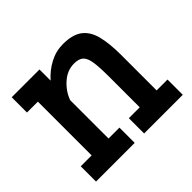

<svg xmlns="http://www.w3.org/2000/svg" viewBox="-128 -665 816 816"><g transform="rotate(-45 280.5 -256.5)"><path d="M23.4 0V-91.8H88.9V-415H23.4V-506.8H190.4V-439.9Q219.2 -472.7 257.1 -492.7Q294.9 -512.7 336.9 -512.7Q394.5 -512.7 425.3 -489.5Q456.1 -466.3 467.8 -420.2Q479.5 -374 479.5 -304.7V-91.8H544.9V0H312.5V-91.8H377.9V-274.4Q377.9 -331.5 373.3 -363.3Q368.7 -395 354.7 -408Q340.8 -420.9 312.5 -420.9Q271 -420.9 237.5 -391.1Q204.1 -361.3 190.4 -322.3V-91.8H255.9V0Z"/></g></svg>

Font: Kay Pho Du
Style: Bold
Weight: 700
Designer: Victor Gaultney, Khu Oo Reh
Foundry: SIL International
Version: Version 3.000